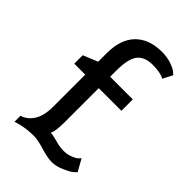

<svg xmlns="http://www.w3.org/2000/svg" viewBox="-232 -864 965 965"><g transform="rotate(45 250.5 -381.0)"><path d="M232 -177Q232 -109 219 -90Q237 -90 269.5 -80.5Q302 -71 329 -71Q356 -71 379.5 -80.5Q403 -90 412 -100L420 -109L456 -45Q450 -39 439 -29.5Q428 -20 393 -4.5Q358 11 328 11Q298 11 248.5 -4Q199 -19 172 -19Q115 -19 68 -5L52 0V-43Q55 -44 61 -45.5Q67 -47 81.5 -57Q96 -67 107 -82Q136 -120 136 -190V-419H58V-479L136 -511V-571Q136 -670 186.5 -721.5Q237 -773 329 -773Q365 -773 395.5 -762.5Q426 -752 438 -741L451 -730L424 -678Q396 -694 340.5 -694Q285 -694 258.5 -661.5Q232 -629 232 -543V-500H393V-419H232Z"/></g></svg>

Font: Belgrano
Style: Regular
Weight: 400
Version: Version 1.002